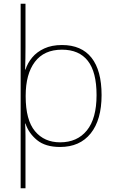

<svg xmlns="http://www.w3.org/2000/svg" viewBox="-20 -780 623 1032"><path d="M526 -269Q526 -136 467.5 -63Q409 10 303 10Q224 10 179 -27Q134 -64 117 -116H115Q117 -82 117 -49.5Q117 -17 117 15V232H91V-760H117V-525Q117 -501 116.5 -466Q116 -431 115 -406H117Q128 -441 153 -471Q178 -501 218 -519.5Q258 -538 313 -538Q418 -538 472 -469.5Q526 -401 526 -269ZM499 -269Q499 -393 452 -453Q405 -513 313 -513Q217 -513 167.5 -447.5Q118 -382 118 -265V-262Q118 -135 168 -75Q218 -15 303 -15Q395 -15 447 -79Q499 -143 499 -269Z"/></svg>

Font: Noto Sans Oriya Thin
Style: Regular
Weight: 100
Designer: Amélie Bonet and Sol Matas
Foundry: Google LLC
Version: Version 2.006; ttfautohint (v1.8.4.7-5d5b)